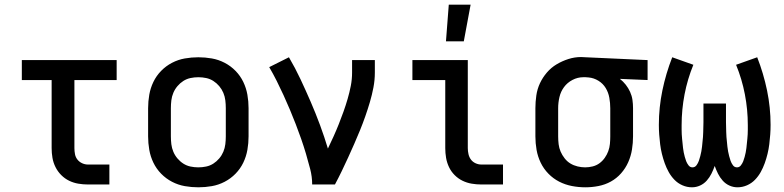

<svg xmlns="http://www.w3.org/2000/svg" viewBox="-20 -786 3340 818"><path d="M446 0H355Q334 0 313.5 -3.5Q293 -7 274.5 -16Q256 -25 241 -40Q226 -55 216.5 -74Q207 -93 203.5 -113.5Q200 -134 200 -155V-445H73V-530H477V-445H297V-155Q297 -142 299.5 -129Q302 -116 310 -106Q318 -96 330 -90.5Q342 -85 355 -85H446Z M825 12Q796 12 767.5 7Q739 2 713 -11.5Q687 -25 666.5 -46Q646 -67 633.5 -93Q621 -119 616 -147.5Q611 -176 611 -205V-325Q611 -354 616 -382.5Q621 -411 633.5 -437Q646 -463 666.5 -484Q687 -505 713 -518.5Q739 -532 767.5 -537Q796 -542 825 -542Q854 -542 882.5 -537Q911 -532 937 -518.5Q963 -505 983.5 -484Q1004 -463 1016.5 -437Q1029 -411 1034 -382.5Q1039 -354 1039 -325V-205Q1039 -176 1034 -147.5Q1029 -119 1016.5 -93Q1004 -67 983.5 -46Q963 -25 937 -11.5Q911 2 882.5 7Q854 12 825 12ZM825 -73Q842 -73 858.5 -76.5Q875 -80 889 -89Q903 -98 914 -111Q925 -124 931.5 -139.5Q938 -155 940 -171.5Q942 -188 942 -205V-325Q942 -342 940 -358.5Q938 -375 931.5 -390.5Q925 -406 914 -419Q903 -432 889 -441Q875 -450 858.5 -453.5Q842 -457 825 -457Q808 -457 791.5 -453.5Q775 -450 761 -441Q747 -432 736 -419Q725 -406 718.5 -390.5Q712 -375 710 -358.5Q708 -342 708 -325V-205Q708 -188 710 -171.5Q712 -155 718.5 -139.5Q725 -124 736 -111Q747 -98 761 -89Q775 -80 791.5 -76.5Q808 -73 825 -73Z M1310 0Q1310 -33 1301.5 -66Q1293 -99 1283.5 -131Q1274 -163 1263 -194.5Q1252 -226 1240 -257Q1228 -288 1215 -319Q1202 -350 1188 -380.5Q1174 -411 1159 -441Q1144 -471 1127 -500L1211 -542Q1238 -496 1260.5 -448Q1283 -400 1304 -351.5Q1325 -303 1343.5 -253Q1362 -203 1377 -153Q1389 -178 1401 -204.5Q1413 -231 1423.5 -257.5Q1434 -284 1443.5 -310.5Q1453 -337 1461 -364.5Q1469 -392 1474.5 -420Q1480 -448 1480 -477V-530H1577V-477Q1577 -445 1571 -413.5Q1565 -382 1556 -351.5Q1547 -321 1536.5 -291Q1526 -261 1514 -231.5Q1502 -202 1489 -172.5Q1476 -143 1463 -114.5Q1450 -86 1436 -57Q1422 -28 1407 0Z M2123 0H2031Q2010 0 1989.5 -3.5Q1969 -7 1950.5 -16Q1932 -25 1917 -40Q1902 -55 1893 -74Q1884 -93 1880.5 -113.5Q1877 -134 1877 -155V-445H1737V-530H1973V-155Q1973 -142 1976 -129Q1979 -116 1986.5 -106Q1994 -96 2006 -90.5Q2018 -85 2031 -85H2123Z M1880 -610 1892 -766H1985L1956 -610Z M2474 12Q2445 12 2416.5 6.5Q2388 1 2362.5 -12Q2337 -25 2316.5 -46Q2296 -67 2283.5 -93Q2271 -119 2266 -147.5Q2261 -176 2261 -205V-325Q2261 -352 2265 -379.5Q2269 -407 2280.5 -431.5Q2292 -456 2310 -477Q2328 -498 2351.5 -512Q2375 -526 2401.5 -534.5Q2428 -543 2456 -543Q2460 -543 2465 -542.5Q2470 -542 2475 -542L2739 -530V-445L2621 -450Q2635 -439 2646 -425Q2657 -411 2664.5 -394.5Q2672 -378 2674.5 -360.5Q2677 -343 2677 -325V-205Q2677 -177 2672.5 -149Q2668 -121 2656.5 -95Q2645 -69 2626 -47.5Q2607 -26 2582.5 -12.5Q2558 1 2530 6.5Q2502 12 2474 12ZM2473 -73Q2489 -73 2505 -77Q2521 -81 2534 -90.5Q2547 -100 2556.5 -113.5Q2566 -127 2571.5 -142Q2577 -157 2578.5 -173Q2580 -189 2580 -205V-325Q2580 -347 2576 -369.5Q2572 -392 2560.5 -411Q2549 -430 2529.5 -442Q2510 -454 2488 -456L2475 -457H2465Q2441 -457 2419 -445.5Q2397 -434 2383 -415Q2369 -396 2363.5 -372.5Q2358 -349 2358 -325V-205Q2358 -188 2360 -171.5Q2362 -155 2368.5 -140Q2375 -125 2385.5 -111.5Q2396 -98 2410 -89.5Q2424 -81 2440.5 -77Q2457 -73 2473 -73Z M3122 12Q3104 12 3087.5 4.5Q3071 -3 3059 -16.5Q3047 -30 3039 -46Q3031 -62 3025 -79Q3019 -62 3011 -46Q3003 -30 2991 -16.5Q2979 -3 2962.5 4.5Q2946 12 2928 12Q2907 12 2887.5 3.5Q2868 -5 2853.5 -20Q2839 -35 2829 -53Q2819 -71 2812 -90.5Q2805 -110 2800 -130.5Q2795 -151 2792.5 -171.5Q2790 -192 2788.5 -212.5Q2787 -233 2787 -254Q2787 -328 2802 -400.5Q2817 -473 2844 -542L2934 -510Q2909 -449 2896.5 -384Q2884 -319 2884 -253Q2884 -243 2884 -233.5Q2884 -224 2884.5 -214Q2885 -204 2886 -194.5Q2887 -185 2888 -175Q2889 -165 2890 -155.5Q2891 -146 2893 -136.5Q2895 -127 2897.5 -117.5Q2900 -108 2903.5 -99Q2907 -90 2913.5 -81.5Q2920 -73 2930 -73Q2941 -73 2947.5 -82Q2954 -91 2957.5 -101Q2961 -111 2963.5 -121Q2966 -131 2968 -141Q2970 -151 2971 -161.5Q2972 -172 2973 -182Q2974 -192 2975 -202.5Q2976 -213 2976 -223.5Q2976 -234 2976.5 -244.5Q2977 -255 2977 -265V-345H3073V-265Q3073 -255 3073.5 -244.5Q3074 -234 3074 -223.5Q3074 -213 3075 -202.5Q3076 -192 3077 -182Q3078 -172 3079 -161.5Q3080 -151 3082 -141Q3084 -131 3086.5 -121Q3089 -111 3092.5 -101Q3096 -91 3102.5 -82Q3109 -73 3120 -73Q3130 -73 3136.5 -81.5Q3143 -90 3146.5 -99Q3150 -108 3152.5 -117.5Q3155 -127 3157 -136.5Q3159 -146 3160 -155.5Q3161 -165 3162 -175Q3163 -185 3164 -194.5Q3165 -204 3165.5 -214Q3166 -224 3166 -233.5Q3166 -243 3166 -253Q3166 -319 3153.5 -384Q3141 -449 3116 -510L3206 -542Q3233 -473 3248 -400.5Q3263 -328 3263 -254Q3263 -233 3261.5 -212.5Q3260 -192 3257.5 -171.5Q3255 -151 3250 -130.5Q3245 -110 3238 -90.5Q3231 -71 3221 -53Q3211 -35 3196.5 -20Q3182 -5 3162.5 3.5Q3143 12 3122 12Z"/></svg>

Font: Lode Dark
Style: Bold
Weight: 700
Monospace: yes
Designer: Belleve Invis
Foundry: Belleve Invis
Version: Version 29.2.0; ttfautohint (v1.8.3)